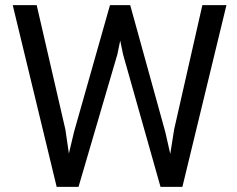

<svg xmlns="http://www.w3.org/2000/svg" viewBox="-20 -731 927 751"><path d="M235.8 -224.1 123.5 -710.9H29.8L201.7 0H287.1L439 -518.1L450.2 -572.3L461.4 -518.1L607.9 0H693.4L865.7 -710.9H771.5L661.1 -224.6L646 -128.9L626.5 -214.8L489.3 -710.9H410.2L269.5 -214.8L249.5 -130.4Z"/></svg>

Font: Dirooz FD
Style: FD
Weight: 400
Foundry: DejaVu fonts team - Redesigned by Saber Rastikerdar
Version: Version 0.2.1